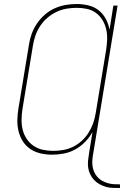

<svg xmlns="http://www.w3.org/2000/svg" viewBox="-20 -763 640 957"><path d="M578 174Q560 174 542 173.5Q524 173 507 168Q490 163 475 154.5Q460 146 448.5 133.5Q437 121 429.5 105.5Q422 90 419.5 72.5Q417 55 419 36.5Q421 18 424 0L441 -105Q426 -78 404 -55.5Q382 -33 354.5 -18Q327 -3 297.5 2.5Q268 8 239 8Q210 8 182 1.5Q154 -5 131.5 -20Q109 -35 94 -58.5Q79 -82 72.5 -109Q66 -136 66.5 -165Q67 -194 72 -223L124 -538Q128 -566 137.5 -593Q147 -620 163.5 -644.5Q180 -669 202.5 -689Q225 -709 251.5 -721Q278 -733 306 -738Q334 -743 362 -743Q392 -743 421 -736Q450 -729 472 -711.5Q494 -694 507.5 -668.5Q521 -643 526 -615L545 -735H566L445 0Q442 16 440.5 32Q439 48 441 63.5Q443 79 449 93Q455 107 465 118.5Q475 130 488 137.5Q501 145 516 149.5Q531 154 546.5 155Q562 156 578 156ZM245 -11Q270 -11 295.5 -15.5Q321 -20 344.5 -31.5Q368 -43 388 -61.5Q408 -80 422 -102.5Q436 -125 444.5 -149.5Q453 -174 457 -199L509 -514Q513 -540 514 -566Q515 -592 509.5 -616.5Q504 -641 491 -662.5Q478 -684 458.5 -698.5Q439 -713 414 -718.5Q389 -724 362 -724Q337 -724 311 -719.5Q285 -715 261 -703.5Q237 -692 216 -674Q195 -656 180 -633Q165 -610 156.5 -585.5Q148 -561 144 -535L92 -220Q88 -194 87.5 -167.5Q87 -141 93 -116.5Q99 -92 113 -71Q127 -50 147.5 -36Q168 -22 193.5 -16.5Q219 -11 245 -11Z"/></svg>

Font: Iosevka Curly ThExObl
Style: Regular
Weight: 100
Width: 7
Italic angle: -9°
Monospace: yes
Designer: Belleve Invis
Foundry: Belleve Invis
Version: Version 11.1.0; ttfautohint (v1.8.3)